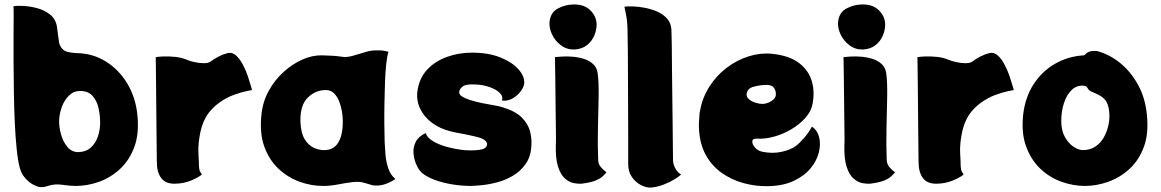

<svg xmlns="http://www.w3.org/2000/svg" viewBox="-20 -816 5181 857"><path d="M593 -305Q602 -221 580 -161Q558 -101 516 -62Q474 -23 422 -4.5Q370 14 318 14Q294 14 259.5 9Q225 4 197 13Q188 16 180 18Q172 20 159 19Q147 18 128 8Q109 -2 92 -21.5Q75 -41 68 -68Q60 -98 54.5 -150.5Q49 -203 46 -268Q43 -333 42 -402.5Q41 -472 40.5 -538.5Q40 -605 40.5 -659Q41 -713 41 -747.5Q41 -782 40 -788Q55 -791 84.5 -789.5Q114 -788 146 -779.5Q178 -771 203 -751.5Q228 -732 234 -698Q239 -665 242.5 -634.5Q246 -604 268 -590Q276 -585 290.5 -582.5Q305 -580 321 -579Q394 -578 452.5 -541.5Q511 -505 548 -443.5Q585 -382 593 -305ZM329 -137Q364 -138 385.5 -157.5Q407 -177 417 -207Q427 -237 427 -268Q427 -300 420 -332.5Q413 -365 393.5 -387.5Q374 -410 338 -410Q309 -410 288 -389.5Q267 -369 256 -338.5Q245 -308 244 -279Q243 -251 252 -217.5Q261 -184 280.5 -160.5Q300 -137 329 -137Z M996 -579Q1016 -584 1033 -569Q1050 -554 1063.5 -528.5Q1077 -503 1086 -476.5Q1095 -450 1100 -432Q1105 -414 1105 -414Q1105 -414 1081.5 -409.5Q1058 -405 1023.5 -392.5Q989 -380 955 -355Q935 -340 917 -319Q899 -298 886 -265.5Q873 -233 867 -180Q864 -153 866 -124Q868 -95 868 -75Q869 -57 873.5 -49.5Q878 -42 881 -37Q868 -25 833.5 -10.5Q799 4 758 4Q718 4 699 -22Q680 -48 680 -94Q680 -105 679.5 -142.5Q679 -180 678.5 -233Q678 -286 677.5 -343Q677 -400 676.5 -449.5Q676 -499 675.5 -530Q675 -561 675 -561Q685 -563 709.5 -564Q734 -565 763 -562Q792 -559 817 -548Q829 -543 849.5 -538.5Q870 -534 889.5 -534Q909 -534 918 -540Q937 -554 956.5 -564Q976 -574 996 -579Z M1697 -181Q1698 -159 1700.5 -127Q1703 -95 1713 -65Q1723 -35 1745 -17Q1720 0 1694 7.5Q1668 15 1643 11Q1636 9 1628 6.5Q1620 4 1606 0Q1583 -7 1552 -3Q1521 1 1487.5 7.5Q1454 14 1422 14Q1370 14 1318 -4.5Q1266 -23 1224 -62Q1182 -101 1160 -161Q1138 -221 1147 -305Q1153 -363 1180 -411.5Q1207 -460 1246.5 -495.5Q1286 -531 1330.5 -550.5Q1375 -570 1417 -569Q1449 -568 1466.5 -567Q1484 -566 1512 -562Q1529 -560 1555 -567Q1581 -574 1607.5 -582.5Q1634 -591 1653 -591Q1682 -592 1694 -589.5Q1706 -587 1714 -585Q1708 -567 1704 -531Q1700 -495 1698.5 -449.5Q1697 -404 1696 -355Q1695 -306 1695.5 -261Q1696 -216 1697 -181ZM1321 -273Q1323 -223 1339.5 -195.5Q1356 -168 1379.5 -157Q1403 -146 1425 -146Q1469 -145 1490 -180Q1511 -215 1510 -277Q1510 -294 1506.5 -317Q1503 -340 1494.5 -362Q1486 -384 1471.5 -399Q1457 -414 1434 -414Q1388 -414 1353.5 -380Q1319 -346 1321 -273Z M2086 -581Q2160 -581 2212.5 -560Q2265 -539 2293 -508Q2321 -477 2320 -447Q2320 -431 2306 -411Q2292 -391 2269.5 -377.5Q2247 -364 2220 -367Q2227 -385 2211 -401Q2195 -417 2165 -427.5Q2135 -438 2100 -439Q2060 -441 2046 -430.5Q2032 -420 2030 -408Q2027 -395 2042 -385.5Q2057 -376 2081.5 -368.5Q2106 -361 2133.5 -355.5Q2161 -350 2184.5 -346Q2208 -342 2221 -338Q2281 -320 2309 -291.5Q2337 -263 2345.5 -231Q2354 -199 2352 -168Q2350 -118 2326.5 -84.5Q2303 -51 2268.5 -31Q2234 -11 2196.5 -1.5Q2159 8 2126.5 11Q2094 14 2077 14Q2025 13 1979.5 3.5Q1934 -6 1901.5 -21Q1869 -36 1855 -53Q1845 -65 1836 -87Q1827 -109 1825.5 -134.5Q1824 -160 1836 -183.5Q1848 -207 1880 -222Q1886 -202 1912.5 -186Q1939 -170 1976.5 -160Q2014 -150 2051 -146Q2087 -143 2119 -147Q2151 -151 2154 -170Q2156 -180 2144 -190Q2132 -200 2100 -207Q2066 -215 2040.5 -219.5Q2015 -224 1990 -230Q1943 -242 1908 -268Q1873 -294 1855.5 -330.5Q1838 -367 1843 -408Q1851 -467 1886.5 -505Q1922 -543 1975 -562Q2028 -581 2086 -581Z M2544 -595Q2510 -594 2483.5 -614Q2457 -634 2443.5 -663.5Q2430 -693 2433 -720Q2438 -761 2470 -778Q2502 -795 2537 -796Q2587 -798 2615 -770Q2643 -742 2643 -706Q2643 -682 2632.5 -657Q2622 -632 2600 -614.5Q2578 -597 2544 -595ZM2650 -101Q2651 -83 2661.5 -70.5Q2672 -58 2687 -47Q2680 -38 2669 -28Q2658 -18 2636.5 -9.5Q2615 -1 2575 4Q2562 5 2542 1.5Q2522 -2 2502.5 -18.5Q2483 -35 2471 -71.5Q2459 -108 2461 -172Q2462 -183 2461.5 -215Q2461 -247 2460.5 -291Q2460 -335 2459.5 -382Q2459 -429 2458.5 -469.5Q2458 -510 2457.5 -535.5Q2457 -561 2457 -561Q2466 -562 2487.5 -563.5Q2509 -565 2535 -563Q2561 -561 2585.5 -553.5Q2610 -546 2627.5 -530Q2645 -514 2648 -487Q2653 -449 2652 -385.5Q2651 -322 2649 -247.5Q2647 -173 2650 -101Z M2784 -82Q2784 -90 2784 -125.5Q2784 -161 2784 -214Q2784 -267 2783.5 -330.5Q2783 -394 2783 -459Q2783 -524 2782.5 -582.5Q2782 -641 2781 -684Q2780 -725 2774 -752.5Q2768 -780 2767 -786Q2779 -788 2803 -787.5Q2827 -787 2856.5 -781.5Q2886 -776 2913 -764.5Q2940 -753 2958 -732.5Q2976 -712 2977 -681Q2978 -662 2978.5 -614.5Q2979 -567 2979.5 -503.5Q2980 -440 2981 -373.5Q2982 -307 2982.5 -248Q2983 -189 2983.5 -149.5Q2984 -110 2984 -103Q2984 -82 2995.5 -62.5Q3007 -43 3020 -38Q3014 -30 2993 -17Q2972 -4 2944.5 7Q2917 18 2889 21Q2866 23 2841.5 10.5Q2817 -2 2800.5 -26Q2784 -50 2784 -82Z M3604 -251Q3629 -234 3636.5 -202.5Q3644 -171 3634.5 -134Q3625 -97 3597 -63.5Q3569 -30 3521.5 -8Q3474 14 3407 15Q3351 16 3297.5 1Q3244 -14 3200.5 -45Q3157 -76 3130 -125Q3103 -174 3100 -242Q3099 -256 3100 -271Q3101 -286 3102 -302Q3102 -306 3102.5 -310Q3103 -314 3104 -318Q3114 -378 3145.5 -428Q3177 -478 3223 -513Q3269 -548 3321.5 -564.5Q3374 -581 3425 -576Q3504 -568 3547.5 -534Q3591 -500 3604.5 -450.5Q3618 -401 3605 -344Q3598 -316 3573.5 -288.5Q3549 -261 3513 -239.5Q3477 -218 3436.5 -206.5Q3396 -195 3358 -197Q3339 -198 3338 -185.5Q3337 -173 3349 -158.5Q3361 -144 3381 -139Q3428 -129 3469.5 -138.5Q3511 -148 3533 -165Q3551 -179 3571 -202.5Q3591 -226 3604 -251ZM3385 -352Q3408 -354 3425.5 -366.5Q3443 -379 3443 -393Q3444 -413 3433.5 -425.5Q3423 -438 3398 -437Q3370 -436 3344 -429Q3318 -422 3313 -400Q3310 -385 3322 -374Q3334 -363 3352 -357.5Q3370 -352 3385 -352Z M3832 -595Q3798 -594 3771.5 -614Q3745 -634 3731.5 -663.5Q3718 -693 3721 -720Q3726 -761 3758 -778Q3790 -795 3825 -796Q3875 -798 3903 -770Q3931 -742 3931 -706Q3931 -682 3920.5 -657Q3910 -632 3888 -614.5Q3866 -597 3832 -595ZM3938 -101Q3939 -83 3949.5 -70.5Q3960 -58 3975 -47Q3968 -38 3957 -28Q3946 -18 3924.5 -9.5Q3903 -1 3863 4Q3850 5 3830 1.5Q3810 -2 3790.5 -18.5Q3771 -35 3759 -71.5Q3747 -108 3749 -172Q3750 -183 3749.5 -215Q3749 -247 3748.5 -291Q3748 -335 3747.5 -382Q3747 -429 3746.5 -469.5Q3746 -510 3745.5 -535.5Q3745 -561 3745 -561Q3754 -562 3775.5 -563.5Q3797 -565 3823 -563Q3849 -561 3873.5 -553.5Q3898 -546 3915.5 -530Q3933 -514 3936 -487Q3941 -449 3940 -385.5Q3939 -322 3937 -247.5Q3935 -173 3938 -101Z M4396 -579Q4416 -584 4433 -569Q4450 -554 4463.5 -528.5Q4477 -503 4486 -476.5Q4495 -450 4500 -432Q4505 -414 4505 -414Q4505 -414 4481.5 -409.5Q4458 -405 4423.5 -392.5Q4389 -380 4355 -355Q4335 -340 4317 -319Q4299 -298 4286 -265.5Q4273 -233 4267 -180Q4264 -153 4266 -124Q4268 -95 4268 -75Q4269 -57 4273.5 -49.5Q4278 -42 4281 -37Q4268 -25 4233.5 -10.5Q4199 4 4158 4Q4118 4 4099 -22Q4080 -48 4080 -94Q4080 -105 4079.5 -142.5Q4079 -180 4078.5 -233Q4078 -286 4077.5 -343Q4077 -400 4076.5 -449.5Q4076 -499 4075.5 -530Q4075 -561 4075 -561Q4085 -563 4109.5 -564Q4134 -565 4163 -562Q4192 -559 4217 -548Q4229 -543 4249.5 -538.5Q4270 -534 4289.5 -534Q4309 -534 4318 -540Q4337 -554 4356.5 -564Q4376 -574 4396 -579Z M5099 -305Q5108 -221 5086 -161Q5064 -101 5021.5 -62Q4979 -23 4926.5 -4.5Q4874 14 4822 14Q4771 14 4718.5 -4.5Q4666 -23 4624.5 -62Q4583 -101 4560.5 -161Q4538 -221 4547 -305Q4556 -382 4593.5 -440Q4631 -498 4689.5 -531.5Q4748 -565 4818 -569Q4822 -570 4826.5 -575.5Q4831 -581 4842.5 -585.5Q4854 -590 4878 -588Q4935 -572 4982 -533Q5029 -494 5060.5 -436Q5092 -378 5099 -305ZM4813 -146Q4845 -146 4868 -161Q4891 -176 4905 -199.5Q4919 -223 4925.5 -249Q4932 -275 4932 -296Q4932 -339 4918 -363Q4904 -387 4854 -406Q4840 -412 4835 -422Q4830 -432 4820 -433Q4787 -437 4764 -415Q4741 -393 4729 -356Q4717 -319 4717 -276Q4717 -233 4733.5 -204Q4750 -175 4772.5 -160.5Q4795 -146 4813 -146Z"/></svg>

Font: Potta One
Style: Regular
Weight: 400
Designer: 108,108go
Foundry: Font Zone 108
Version: Version 1.000